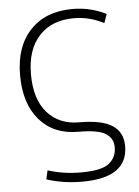

<svg xmlns="http://www.w3.org/2000/svg" viewBox="-54 -572 612 844"><g transform="rotate(-5 252.0 -150.0)"><path d="M276 10Q168 10 105.5 -62Q43 -134 43 -260Q43 -386 111 -458Q179 -530 298 -530Q376 -530 446 -495L432 -456Q369 -489 300 -489Q202 -489 146.5 -428.5Q91 -368 91 -260Q91 -150 143 -90.5Q195 -31 285 -31Q385 -31 430.5 -0.5Q476 30 476 90Q476 230 275 230Q190 230 118 206L127 167Q193 189 274 189Q364 189 397 162.5Q430 136 430 91Q430 53 397.5 31.5Q365 10 276 10Z"/></g></svg>

Font: Mplus 1p Light
Style: Regular
Weight: 300
Version: Version 1.061